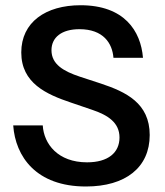

<svg xmlns="http://www.w3.org/2000/svg" viewBox="-20 -682 615 715"><path d="M300 12.5C447.5 12.5 537.5 -58.3 537.5 -179.2C537.5 -298.3 448.3 -340 355.8 -370.8L276.7 -396.7C216.7 -416.7 171.7 -442.5 171.7 -495C171.7 -542.5 209.2 -573.3 275.8 -573.3C365 -573.3 398.3 -520.8 402.5 -466.7H512.5C504.2 -567.5 442.5 -662.5 280 -662.5C150 -662.5 59.2 -599.2 59.2 -486.7C59.2 -372.5 152.5 -330.8 244.2 -300L322.5 -273.3C382.5 -253.3 425 -225 425 -170C425 -113.3 382.5 -77.5 304.2 -77.5C195.8 -77.5 143.3 -145.8 139.2 -215H29.2C37.5 -99.2 114.2 12.5 300 12.5Z"/></svg>

Font: Familjen Grotesk Medium
Style: Regular
Weight: 500
Designer: Anders Wikstroem, Jonas Baeckman, Matilda Gysing, Kristian Moeller
Foundry: Familjen STHLM AB
Version: Version 2.000